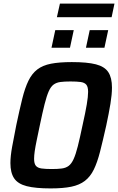

<svg xmlns="http://www.w3.org/2000/svg" viewBox="-20 -1042 658 1070"><path d="M262 8Q178 8 129 -4.5Q80 -17 59 -48Q38 -79 38 -133Q38 -171 47.5 -223.5Q57 -276 71 -346Q89 -431 104 -491.5Q119 -552 138.5 -592Q158 -632 188 -655Q218 -678 264.5 -687Q311 -696 380 -696Q466 -696 514.5 -683.5Q563 -671 583.5 -640Q604 -609 604 -554Q604 -516 595.5 -464Q587 -412 572 -342Q553 -257 537.5 -196.5Q522 -136 502.5 -96.5Q483 -57 453 -34Q423 -11 377.5 -1.5Q332 8 262 8ZM269 -100Q302 -100 324.5 -103Q347 -106 362.5 -117.5Q378 -129 390 -155Q402 -181 413.5 -226.5Q425 -272 440 -344Q456 -415 463.5 -459.5Q471 -504 471 -530Q471 -558 461 -570Q451 -582 429.5 -585Q408 -588 373 -588Q339 -588 316.5 -585Q294 -582 278.5 -570.5Q263 -559 251.5 -533Q240 -507 228.5 -461.5Q217 -416 202 -344Q192 -296 184.5 -260Q177 -224 173.5 -199.5Q170 -175 170 -157Q170 -130 180 -118Q190 -106 212 -103Q234 -100 269 -100ZM459 -776 480 -874H583L562 -776ZM267 -776 288 -874H391L370 -776ZM297 -946 314 -1022H618L602 -946Z"/></svg>

Font: Saira SemiCondensed SemiBold
Style: Italic
Weight: 600
Width: 4
Italic angle: -12°
Designer: Hector Gatti with collaboration of the Omnibus-Type team
Foundry: Omnibus-Type
Version: Version 1.101